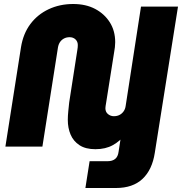

<svg xmlns="http://www.w3.org/2000/svg" viewBox="-20 -733 910 960"><path d="M457 13Q408 13 377.5 -7Q347 -27 333 -60Q319 -93 319 -134Q319 -153 321.5 -178Q324 -203 326 -221L367 -485Q368 -490 368.5 -496Q369 -502 369 -508Q369 -525 357.5 -536Q346 -547 328 -547Q313 -547 301 -541Q289 -535 281 -524Q273 -513 270 -497L192 0H7L85 -497Q96 -565 132 -613Q168 -661 223.5 -687Q279 -713 346 -713Q409 -713 455.5 -688.5Q502 -664 529 -621.5Q556 -579 556 -522Q556 -510 554.5 -497Q553 -484 551 -474L510 -215Q509 -209 508 -203Q507 -197 507 -192Q507 -173 520 -162.5Q533 -152 549 -152Q565 -152 577 -158Q589 -164 597.5 -175.5Q606 -187 608 -202L649 -132Q633 -95 607 -61.5Q581 -28 544.5 -7.5Q508 13 457 13ZM407 207 428 73H518Q542 73 556 61.5Q570 50 573 25L685 -700H870L754 31Q741 116 692.5 161.5Q644 207 560 207Z"/></svg>

Font: MuseoModerno ExtraBold
Style: Italic
Weight: 800
Italic angle: -9°
Designer: Pablo Cosgaya, Héctor Gatti, Marcela Romero, and the Authors of The MuseoModerno Project.
Foundry: Omnibus-Type Team
Version: Version 1.003